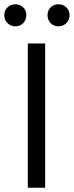

<svg xmlns="http://www.w3.org/2000/svg" viewBox="-47 -877 345 897"><path d="M83 0V-674H164V0ZM-12 -769Q-27 -784 -27 -806Q-27 -828 -12 -842.5Q3 -857 25 -857Q47 -857 61.5 -842.5Q76 -828 76 -806Q76 -784 61.5 -769Q47 -754 25 -754Q3 -754 -12 -769ZM189.5 -769Q175 -784 175 -806Q175 -828 189.5 -842.5Q204 -857 226 -857Q248 -857 263 -842.5Q278 -828 278 -806Q278 -784 263 -769Q248 -754 226 -754Q204 -754 189.5 -769Z"/></svg>

Font: Hind
Style: Regular
Weight: 400
Designer: Manushi Parikh, Satya Rajpurohit
Foundry: Indian Type Foundry
Version: Version 2.000;PS 1.0;hotconv 1.0.79;makeotf.lib2.5.61930